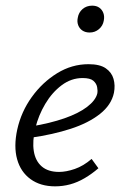

<svg xmlns="http://www.w3.org/2000/svg" viewBox="-20 -650 436 679"><path d="M175 9Q123 9 88 -16.5Q53 -42 40.5 -87Q28 -132 41 -192Q55 -255 92.5 -307Q130 -359 182 -391Q234 -423 293 -423Q333 -423 354 -408.5Q375 -394 381.5 -371Q388 -348 383 -322Q374 -279 333.5 -247Q293 -215 230 -194.5Q167 -174 89 -163L91 -203Q157 -214 207.5 -231.5Q258 -249 288 -272Q318 -295 324 -319Q326 -329 323.5 -342Q321 -355 310 -364.5Q299 -374 272 -374Q232 -374 198 -348.5Q164 -323 140 -282.5Q116 -242 105 -197Q94 -151 99.5 -116Q105 -81 127.5 -61.5Q150 -42 189 -42Q214 -42 244.5 -52.5Q275 -63 304 -88L328 -55Q305 -35 279.5 -20Q254 -5 228 2Q202 9 175 9ZM297 -535Q282 -535 271.5 -542Q261 -549 256.5 -561Q252 -573 255 -587Q258 -606 272 -618Q286 -630 306 -630Q321 -630 331 -623Q341 -616 345.5 -604Q350 -592 347 -577Q344 -559 330 -547Q316 -535 297 -535Z"/></svg>

Font: Ysabeau Office
Style: Italic
Weight: 400
Italic angle: -12°
Designer: Christian Thalmann (Catharsis Fonts)
Version: Version 2.001;gftools[0.9.30]; featfreeze: tnum,lnum,ss02